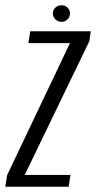

<svg xmlns="http://www.w3.org/2000/svg" viewBox="-39 -710 365 730"><path d="M-19 0 -12 -44 227 -546H69L76 -591H306L301 -554L55 -45H229L222 0ZM195 -627Q181 -627 171.5 -636.5Q162 -646 162 -659Q162 -672 171.5 -681Q181 -690 195 -690Q209 -690 218 -681Q227 -672 227 -659Q227 -646 218 -636.5Q209 -627 195 -627Z"/></svg>

Font: Alumni Sans
Style: Italic
Weight: 400
Italic angle: -8°
Version: Version 1.016